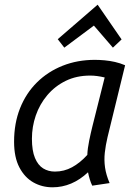

<svg xmlns="http://www.w3.org/2000/svg" viewBox="-20 -785 580 818"><path d="M204 13Q159 13 122 -8Q85 -29 62.5 -72Q40 -115 40 -181Q40 -260 65.5 -324Q91 -388 137.5 -434Q184 -480 247 -505Q310 -530 384 -530Q404 -530 426 -528Q448 -526 470 -521Q492 -516 513 -507L438 -200Q430 -166 426.5 -134.5Q423 -103 427.5 -71.5Q432 -40 447 -5L373 6Q367 -6 362.5 -21Q358 -36 355 -51Q321 -19 283 -3Q245 13 204 13ZM214 -54Q253 -54 287 -72.5Q321 -91 352 -125Q353 -152 360 -186Q367 -220 374 -248L426 -455Q409 -459 394 -461Q379 -463 364 -463Q306 -463 260 -440.5Q214 -418 181.5 -379.5Q149 -341 132.5 -293Q116 -245 116 -194Q116 -143 129 -112Q142 -81 164 -67.5Q186 -54 214 -54ZM254 -582 226 -618 396 -765 498 -617 461 -582 380 -676Z"/></svg>

Font: Ubuntu Sans
Style: Italic
Weight: 400
Italic angle: -13.5°
Designer: Dalton Maag Ltd
Foundry: Dalton Maag Ltd
Version: Version 1.006